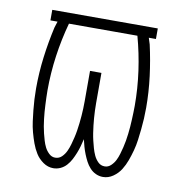

<svg xmlns="http://www.w3.org/2000/svg" viewBox="-66 -592 632 663"><g transform="rotate(10 250.0 -261.0)"><path d="M163 8Q144 8 127.5 -3.5Q111 -15 101 -31Q91 -47 84.5 -65Q78 -83 73 -101.5Q68 -120 65.5 -139Q63 -158 61 -177Q59 -196 58 -215Q57 -234 57 -253Q57 -308 64 -363Q71 -418 83 -471L90 -493H65V-530H435V-493H410L417 -471Q429 -418 436 -363Q443 -308 443 -253Q443 -234 442 -215Q441 -196 439 -177Q437 -158 434.5 -139Q432 -120 427 -101.5Q422 -83 415.5 -65Q409 -47 399 -31Q389 -15 372.5 -3.5Q356 8 337 8Q324 8 312 2.5Q300 -3 291 -13Q282 -23 276 -34.5Q270 -46 265 -58.5Q260 -71 256.5 -83.5Q253 -96 250 -109Q247 -96 243.5 -83.5Q240 -71 235 -58.5Q230 -46 224 -34.5Q218 -23 209 -13Q200 -3 188 2.5Q176 8 163 8ZM163 -29Q177 -29 186.5 -38.5Q196 -48 201.5 -60Q207 -72 210.5 -84.5Q214 -97 217 -109.5Q220 -122 222 -135Q224 -148 225.5 -161Q227 -174 228 -187Q229 -200 229.5 -213Q230 -226 230 -239Q230 -252 230 -265V-345H270V-265Q270 -252 270 -239Q270 -226 270.5 -213Q271 -200 272 -187Q273 -174 274.5 -161Q276 -148 278 -135Q280 -122 283 -109.5Q286 -97 289.5 -84.5Q293 -72 298.5 -60Q304 -48 313.5 -38.5Q323 -29 337 -29Q349 -29 358.5 -38Q368 -47 373.5 -58Q379 -69 382.5 -81Q386 -93 389 -105Q392 -117 394 -129Q396 -141 397.5 -153.5Q399 -166 400 -178.5Q401 -191 401.5 -203.5Q402 -216 402.5 -228Q403 -240 403 -253Q403 -314 394.5 -374.5Q386 -435 370 -493H130Q114 -435 105.5 -374.5Q97 -314 97 -253Q97 -240 97.5 -228Q98 -216 98.5 -203.5Q99 -191 100 -178.5Q101 -166 102.5 -153.5Q104 -141 106 -129Q108 -117 111 -105Q114 -93 117.5 -81Q121 -69 126.5 -58Q132 -47 141.5 -38Q151 -29 163 -29Z"/></g></svg>

Font: Iosevka Slab Extralight
Style: Regular
Weight: 200
Monospace: yes
Designer: Belleve Invis
Foundry: Belleve Invis
Version: Version 11.1.1; ttfautohint (v1.8.3)